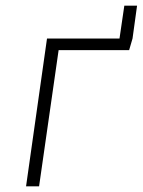

<svg xmlns="http://www.w3.org/2000/svg" viewBox="-20 -658 504 678"><path d="M419 -638H464L448 -522L436 -481H187L118 0H72L146 -522H402Z"/></svg>

Font: Fira Sans ExtraLight
Style: Italic
Weight: 275
Italic angle: -8°
Designer: Carrois Corporate & Edenspiekermann AG
Foundry: Carrois Corporate GbR & Edenspiekermann AG
Version: Version 4.203